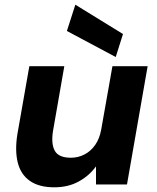

<svg xmlns="http://www.w3.org/2000/svg" viewBox="-20 -786 670 818"><path d="M211 12Q146 12 107 -15.5Q68 -43 55.5 -94Q43 -145 54 -214L105 -504H254L206 -229Q197 -173 213.5 -143.5Q230 -114 282 -114Q313 -114 340 -128Q367 -142 385.5 -168.5Q404 -195 411 -233L459 -504H609L521 0H389V-77Q360 -37 315 -12.5Q270 12 211 12ZM473 -543 265 -654 301 -766 504 -641Z"/></svg>

Font: DM Sans Black
Style: Italic
Weight: 900
Italic angle: -10°
Designer: Colophon Foundry, Jonny Pinhorn
Foundry: Colophon Foundry
Version: Version 4.004;gftools[0.9.30]